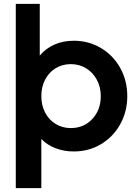

<svg xmlns="http://www.w3.org/2000/svg" viewBox="-20 -765 712 985"><path d="M61 -745H184V-480Q214 -516 258.5 -536Q303 -556 359 -556Q435 -556 498 -518.5Q561 -481 597 -416Q633 -351 633 -272Q633 -193 597 -128Q561 -63 498.5 -25.5Q436 12 358 12Q308 12 265 -4.5Q222 -21 192 -52V200H61ZM343 -108Q410 -108 453.5 -154.5Q497 -201 497 -272Q497 -318 477 -355.5Q457 -393 422 -414.5Q387 -436 343 -436Q300 -436 265.5 -415Q231 -394 211.5 -356.5Q192 -319 192 -272Q192 -225 211.5 -187.5Q231 -150 265.5 -129Q300 -108 343 -108Z"/></svg>

Font: Evergrow Sans
Style: Bold
Weight: 700
Foundry: 10Web
Version: Version 1.000